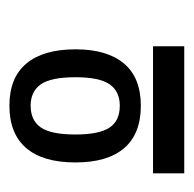

<svg xmlns="http://www.w3.org/2000/svg" viewBox="-22 -723 410 406"><g transform="rotate(-90 183.0 -520.0)"><path d="M162.6 -427.2Q103 -427.2 72.8 -462.4Q42.5 -497.6 42.5 -565.4Q42.5 -634.3 73 -669.7Q103.5 -705.1 162.6 -705.1Q221.7 -705.1 251.7 -669.2Q281.7 -633.3 281.7 -565.4Q281.7 -498.5 251.7 -462.9Q221.7 -427.2 162.6 -427.2ZM162.6 -471.7Q192.9 -471.7 207.8 -493.4Q222.7 -515.1 222.7 -565.4Q222.7 -617.7 207.5 -638.9Q192.4 -660.2 162.6 -660.2Q131.3 -660.2 116.5 -638.7Q101.6 -617.2 101.6 -565.4Q101.6 -515.6 116 -493.7Q130.4 -471.7 162.6 -471.7ZM288.1 -335.4H19.5V-401.4H288.1Z"/></g></svg>

Font: Cadman
Style: Regular
Weight: 400
Designer: Paul James MIller
Foundry: High-Logic / Made with FontCreator
Version: Version 2.114;March 28, 2021;FontCreator 13.0.0.2683 64-bit